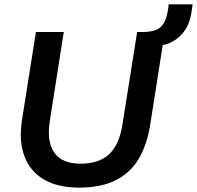

<svg xmlns="http://www.w3.org/2000/svg" viewBox="-20 -852 905 882"><path d="M342 10Q274 10 220.5 -9.5Q167 -29 131.5 -68.5Q96 -108 82.5 -167.5Q69 -227 82 -307L145 -705H273L209 -298Q194 -201 229.5 -150.5Q265 -100 351 -100Q433 -100 480 -142.5Q527 -185 542 -277L610 -705H737L670 -279Q655 -185 616 -120.5Q577 -56 509.5 -23Q442 10 342 10ZM704 -641 637 -686 640 -705Q676 -706 698 -715Q720 -724 733 -746.5Q746 -769 752 -809L755 -832H865L859 -793Q853 -750 832.5 -717.5Q812 -685 779.5 -665Q747 -645 704 -641Z"/></svg>

Font: Nunito Sans 12pt ExtraLight 12pt
Style: Bold Italic
Weight: 700
Italic angle: -9°
Version: Version 3.101;gftools[0.9.27]